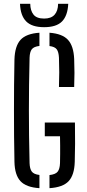

<svg xmlns="http://www.w3.org/2000/svg" viewBox="-20 -977 456 1003"><path d="M186 6Q116.5 1.5 86.8 -30.8Q57 -63 55.5 -131.5Q54 -198.5 53.5 -265.5Q53 -332.5 53 -399.2Q53 -466 53.5 -532.8Q54 -599.5 55.5 -666Q57.5 -736 87.2 -768.8Q117 -801.5 186 -806V-737Q156.5 -733.5 146 -719.5Q135.5 -705.5 134.5 -675.5Q132.5 -600 131.8 -532.5Q131 -465 131 -400.2Q131 -335.5 131.8 -268Q132.5 -200.5 134.5 -125Q135.5 -95 146 -80.8Q156.5 -66.5 186 -63ZM238.5 6V-62.5Q270 -66 281.2 -80.2Q292.5 -94.5 293.5 -125Q294 -149.5 294.2 -172.2Q294.5 -195 294.2 -217.8Q294 -240.5 293.5 -265H214V-337H371.5Q372.5 -274.5 372.2 -226Q372 -177.5 370.5 -131.5Q368.5 -62.5 338.5 -30.5Q308.5 1.5 238.5 6ZM288 -522.5Q289.5 -565 289.5 -599.2Q289.5 -633.5 288 -675.5Q286.5 -705.5 276.5 -719.2Q266.5 -733 238.5 -736.5V-806Q305.5 -801 335 -769Q364.5 -737 367.5 -669Q369 -631 369 -596.2Q369 -561.5 367.5 -522.5ZM210.5 -835Q147 -835 117 -865Q87 -895 84.5 -957H138Q138.5 -921.5 155 -900.8Q171.5 -880 210.5 -880Q247 -880 265 -900Q283 -920 283.5 -957H336.5Q333.5 -895 304 -865Q274.5 -835 210.5 -835Z"/></svg>

Font: Big Shoulders Stencil Text Thin
Style: Regular
Weight: 400
Version: Version 2.001